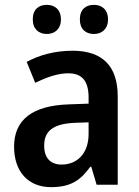

<svg xmlns="http://www.w3.org/2000/svg" viewBox="-20 -761 574 791"><path d="M115 -681C115 -641 140 -621 173 -621C205 -621 231 -641 231 -681C231 -722 205 -741 173 -741C140 -741 115 -723 115 -681ZM309 -681C309 -641 333 -621 367 -621C399 -621 425 -641 425 -681C425 -722 399 -741 367 -741C334 -741 309 -723 309 -681ZM279 -552C206 -552 141 -534 90 -506L125 -420C171 -442 217 -459 261 -459C315 -459 345 -431 345 -359V-334L263 -331C114 -326 38 -268 38 -157C38 -53 97 10 190 10C270 10 311 -17 352 -74H356L378 0H465V-364C465 -489 402 -552 279 -552ZM288 -255 345 -257V-209C345 -128 297 -83 234 -83C190 -83 162 -108 162 -161C162 -219 196 -251 288 -255Z"/></svg>

Font: Noto Sans Lao Looped SemiCondensed SemiBold
Style: Regular
Weight: 600
Width: 4
Designer: Mark Frömberg, Ben Mitchell
Foundry: The Fontpad Ltd
Version: Version 1.002